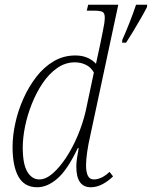

<svg xmlns="http://www.w3.org/2000/svg" viewBox="-20 -780 641 810"><path d="M496 -612Q510 -643 526 -683.5Q542 -724 554 -760H601L600 -750Q590 -730 573.5 -701.5Q557 -673 540.5 -645.5Q524 -618 512 -600H495ZM137 10Q83 10 58 -34.5Q33 -79 33 -160Q33 -207 44.5 -260Q56 -313 78.5 -363.5Q101 -414 133 -455.5Q165 -497 206.5 -521.5Q248 -546 298 -546Q352 -546 385 -511Q389 -529 393 -548.5Q397 -568 401 -585L414 -649Q422 -685 422 -706Q422 -724 413 -729.5Q404 -735 376 -735H346L352 -760H479L360 -204Q353 -174 348 -140.5Q343 -107 343 -83Q343 -55 350.5 -39Q358 -23 376 -23Q391 -23 407.5 -30.5Q424 -38 442 -55L457 -36Q437 -16 412.5 -3Q388 10 363 10Q302 10 302 -77Q302 -94 305 -114Q308 -134 312 -155H308Q265 -64 222.5 -27Q180 10 137 10ZM146 -23Q173 -23 202 -48Q231 -73 258.5 -114.5Q286 -156 307.5 -207Q329 -258 341 -309L376 -474Q364 -496 342.5 -506.5Q321 -517 296 -517Q255 -517 220.5 -492.5Q186 -468 159.5 -428.5Q133 -389 114 -341Q95 -293 85.5 -245.5Q76 -198 76 -158Q76 -87 95.5 -55Q115 -23 146 -23Z"/></svg>

Font: Noto Serif SemiCondensed ExtraLight
Style: Italic
Weight: 200
Width: 4
Italic angle: -12°
Designer: Monotype Design Team
Foundry: Monotype Imaging Inc.
Version: Version 2.013